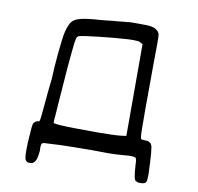

<svg xmlns="http://www.w3.org/2000/svg" viewBox="-84 -688 978 947"><g transform="rotate(10 405.0 -214.0)"><path d="M97.7 103.5Q97.7 76.2 100.6 39.1Q103.5 -7.8 106.4 -21.5Q109.4 -29.3 117.2 -34.7Q125 -40 131.8 -40Q132.8 -39.1 133.8 -39.1Q136.7 -39.1 139.2 -50.8Q141.6 -62.5 147.5 -131.8Q149.4 -153.3 150.9 -168.5Q152.3 -183.6 152.3 -185.5Q152.3 -188.5 154.8 -209Q157.2 -229.5 160.2 -257.8Q162.1 -317.4 168.9 -385.7Q175.8 -454.1 179.7 -477.5Q182.6 -497.1 189.9 -518.1Q197.3 -539.1 204.1 -546.9Q213.9 -563.5 246.6 -572.3Q279.3 -581.1 348.6 -585Q364.3 -585.9 386.7 -588.9Q409.2 -591.8 427.7 -592.8Q445.3 -594.7 459.5 -596.2Q473.6 -597.7 480.5 -597.7Q484.4 -599.6 502.9 -599.6H545.9Q582 -599.6 594.2 -597.7Q606.4 -595.7 616.2 -591.8Q625 -585.9 629.9 -582.5Q634.8 -579.1 637.7 -572.3Q641.6 -569.3 642.1 -552.2Q642.6 -535.2 642.6 -518.6Q642.6 -485.4 641.6 -418Q640.6 -273.4 640.6 -190.4Q640.6 -148.4 641.1 -95.7Q641.6 -43 646.5 -41Q648.4 -40 654.3 -39.1Q660.2 -38.1 668 -38.1Q673.8 -38.1 679.2 -37.6Q684.6 -37.1 684.6 -35.2Q687.5 -33.2 689.5 -32.7Q691.4 -32.2 692.4 -30.3Q695.3 -30.3 697.8 -24.9Q700.2 -19.5 702.1 -14.6Q707 14.6 709 59.1Q710.9 103.5 711.9 125Q710.9 145.5 710 157.2Q706.1 167 699.7 169.9Q693.4 172.9 678.7 172.9Q669.9 172.9 665 171.4Q660.2 169.9 655.3 167Q649.4 162.1 646.5 146.5Q643.6 130.9 640.6 87.9Q640.6 58.6 634.3 54.2Q627.9 49.8 611.3 49.8Q598.6 49.8 577.1 51.8Q556.6 53.7 533.7 54.7Q510.7 55.7 500 55.7Q465.8 54.7 419.9 54.7Q385.7 54.7 319.3 55.7Q252.9 56.6 192.4 60.5Q171.9 60.5 167.5 65.4Q163.1 70.3 163.1 86.9Q163.1 92.8 164.1 101.6Q162.1 123 158.2 139.2Q154.3 155.3 143.6 164.1Q141.6 167 137.2 168.5Q132.8 169.9 127.9 169.9H123Q109.4 169.9 103.5 159.7Q97.7 149.4 97.7 117.2ZM207 -54.7V-43.9Q229.5 -38.1 311.5 -37.1Q393.6 -36.1 417 -36.1Q512.7 -36.1 549.8 -41L571.3 -43.9V-503.9L562.5 -507.8Q556.6 -513.7 542.5 -514.6Q528.3 -515.6 519.5 -515.6Q506.8 -515.6 493.2 -514.6Q430.7 -510.7 352.1 -502Q273.4 -493.2 257.8 -488.3Q247.1 -486.3 243.2 -473.1Q239.3 -460 235.4 -415Q231.4 -379.9 228 -338.4Q224.6 -296.9 217.8 -204.1Q214.8 -166 212.4 -131.8Q210 -97.7 209 -82Q207 -65.4 207 -54.7Z"/></g></svg>

Font: JasonHandwriting4
Style: Regular
Weight: 400
Version: Version 1.01.21